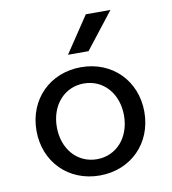

<svg xmlns="http://www.w3.org/2000/svg" viewBox="-86 -839 832 929"><g transform="rotate(-10 330.0 -374.0)"><path d="M330 16C483 16 595 -96 595 -250C595 -404 483 -516 330 -516C177 -516 65 -404 65 -250C65 -96 177 16 330 16ZM165 -250C165 -358 234 -436 330 -436C426 -436 495 -358 495 -250C495 -142 426 -64 330 -64C234 -64 165 -142 165 -250ZM279 -586H380L519 -764H398Z"/></g></svg>

Font: Uncut Plan8
Style: Regular
Weight: 400
Designer: Kasper Nordkvist
Foundry: UNCUT.wtf
Version: Version 1.002;Glyphs 3.1.2 (3151)